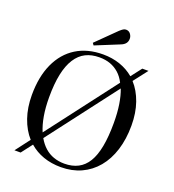

<svg xmlns="http://www.w3.org/2000/svg" viewBox="-165 -1057 1082 1197"><g transform="rotate(20 376.5 -458.5)"><path d="M68 14 141 -82Q99 -129 75.5 -196.5Q52 -264 52 -348Q52 -469 92 -556.5Q132 -644 206.5 -690.5Q281 -737 384 -737Q445 -737 497 -719Q549 -701 589 -667L643 -737H684L612 -644Q654 -598 677.5 -531Q701 -464 701 -380Q701 -290 678 -217Q655 -144 612 -92.5Q569 -41 509 -13.5Q449 14 375 14Q312 14 259 -4.5Q206 -23 165 -59L109 14ZM388 -14Q440 -14 478.5 -34Q517 -54 542 -95Q567 -136 579.5 -201.5Q592 -267 592 -358Q592 -425 583.5 -479.5Q575 -534 559 -575L211 -119Q231 -84 257.5 -60.5Q284 -37 317 -25.5Q350 -14 388 -14ZM195 -151 543 -607Q525 -643 499 -666Q473 -689 441 -700.5Q409 -712 369 -712Q317 -712 278 -692.5Q239 -673 212 -631Q185 -589 171.5 -524.5Q158 -460 158 -371Q158 -303 167.5 -248Q177 -193 195 -151ZM308 -769 298 -783 425 -908Q438 -920 447 -925.5Q456 -931 465 -931Q484 -931 495 -916.5Q506 -902 506 -885Q506 -867 496 -854Q486 -841 465 -833Z"/></g></svg>

Font: Literata 60pt
Style: Regular
Weight: 400
Designer: Latin by Veronika Burian and Jose Scaglione. Greek by Irene Vlachou. Cyrillic by Vera Evstafieva.
Foundry: TypeTogether
Version: Version 3.002